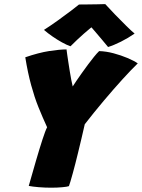

<svg xmlns="http://www.w3.org/2000/svg" viewBox="-20 -898 676 915"><path d="M204.5 -291.5Q194 -314.5 183.8 -338Q173.5 -361.5 163.8 -385.8Q154 -410 145.2 -436.5Q136.5 -463 128.5 -492.2Q120.5 -521.5 113.5 -554.5Q106.5 -587.5 100.5 -625Q164.5 -647 214.8 -654.8Q265 -662.5 297 -662.5Q298 -653 300.5 -636.5Q303 -620 306 -599.8Q309 -579.5 312.5 -558.5Q316 -537.5 319.5 -518.5Q323 -499.5 326.5 -486Q333 -496 344.2 -512.8Q355.5 -529.5 369.8 -549.5Q384 -569.5 399 -589.8Q414 -610 428 -627.2Q442 -644.5 452.5 -654.5Q486 -653.5 521.5 -644Q557 -634.5 587.8 -621.5Q618.5 -608.5 636.5 -596Q606 -566.5 563.5 -519.8Q521 -473 474.2 -417.5Q427.5 -362 384 -306Q376.5 -272.5 367.8 -236Q359 -199.5 351.5 -168.2Q344 -137 339 -118Q333.5 -96 327 -72.8Q320.5 -49.5 315.5 -32.5Q310.5 -15.5 308.5 -11Q301.5 -8 277.2 -5.8Q253 -3.5 224 -3.5Q193.5 -3.5 164 -6Q134.5 -8.5 117 -12Q134.5 -74 151.5 -132.2Q168.5 -190.5 182.5 -233.5Q196.5 -276.5 204.5 -291.5ZM481.5 -878.5Q500.5 -857.5 528.5 -828.5Q556.5 -799.5 582.5 -774Q608.5 -748.5 621.5 -738Q590.5 -716.5 556 -699.2Q521.5 -682 495 -674Q481.5 -690.5 467.8 -706.8Q454 -723 441.8 -737.5Q429.5 -752 420.8 -762Q412 -772 409 -775.5H425.5Q419.5 -771 407.5 -761.2Q395.5 -751.5 380 -737.8Q364.5 -724 347.8 -708.5Q331 -693 316 -677.5Q299 -683 275.5 -696Q252 -709 229 -725Q206 -741 189.5 -755.5Q220 -775 255 -800Q290 -825 318.2 -846.5Q346.5 -868 356.5 -876.5Q367 -876.5 392 -876.8Q417 -877 443 -877.5Q469 -878 481.5 -878.5Z"/></svg>

Font: Grandstander Thin Black
Style: Italic
Weight: 900
Italic angle: -15°
Version: Version 1.200